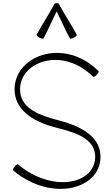

<svg xmlns="http://www.w3.org/2000/svg" viewBox="-20 -1195 706 1233"><path d="M259 -948C290 -1005 315 -1064 344 -1122C373 -1064 398 -1005 429 -948C431 -944 442 -947 454 -953C467 -960 475 -968 473 -972C437 -1038 395 -1102 359 -1168C357 -1173 351 -1176 344 -1174C338 -1176 331 -1173 329 -1168C293 -1102 251 -1038 215 -972C213 -968 221 -960 234 -953C246 -947 257 -944 259 -948ZM64 -101C317 111 639 16 625 -201C617 -329 481 -391 350 -424C240 -452 121 -495 110 -602C89 -795 377 -904 578 -702C581 -699 591 -705 601 -714C611 -724 616 -735 613 -738C385 -966 50 -830 75 -598C88 -475 212 -408 338 -376C453 -347 583 -311 591 -199C602 -15 322 50 96 -139C93 -142 83 -136 74 -125C65 -114 61 -104 64 -101Z"/></svg>

Font: Nupuram Thin
Style: Regular
Weight: 100
Designer: Santhosh Thottingal (santhosh.thottingal@gmail.com)
Foundry: SMC
Version: Version 1.000